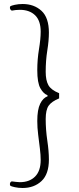

<svg xmlns="http://www.w3.org/2000/svg" viewBox="-20 -766 392 958"><path d="M93 172Q72 172 54 168Q36 164 32 161Q30 159 29.5 154Q29 149 31.5 144.5Q34 140 39 139Q48 140 59 141.5Q70 143 79 143Q127 143 155 115Q183 87 183 32Q183 8 179 -25Q175 -58 170.5 -93.5Q166 -129 166 -162Q166 -219 180.5 -248.5Q195 -278 217 -285V-291Q197 -298 181.5 -325.5Q166 -353 166 -416Q166 -469 174.5 -520.5Q183 -572 183 -608Q183 -663 155 -690Q127 -717 79 -717Q70 -717 59 -716Q48 -715 39 -713Q34 -715 31.5 -719.5Q29 -724 29.5 -729Q30 -734 32 -735Q36 -738 54 -742Q72 -746 93 -746Q150 -746 187 -712Q224 -678 224 -603Q224 -564 216 -514Q208 -464 208 -408Q208 -365 221.5 -341Q235 -317 275 -301V-275Q238 -260 223 -239Q208 -218 208 -172Q208 -119 216 -65Q224 -11 224 30Q224 103 187 137.5Q150 172 93 172Z"/></svg>

Font: Arima Thin ExtraLight
Style: Regular
Weight: 250
Version: Version 1.100